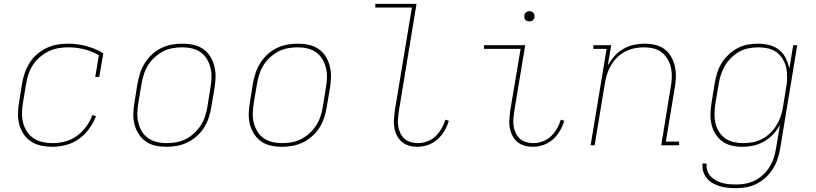

<svg xmlns="http://www.w3.org/2000/svg" viewBox="-20 -755 4240 998"><path d="M252 8Q222 8 193.5 2Q165 -4 142 -19Q119 -34 103.5 -57Q88 -80 80.5 -107Q73 -134 73.5 -164Q74 -194 79 -223L95 -323Q100 -351 109.5 -378Q119 -405 135 -430Q151 -455 174 -474.5Q197 -494 224 -506.5Q251 -519 279 -523.5Q307 -528 334 -528Q384 -528 431 -515Q478 -502 517 -478L496 -355H475L494 -468Q460 -488 419 -498.5Q378 -509 335 -509Q309 -509 283 -504.5Q257 -500 233 -488.5Q209 -477 188 -459Q167 -441 152 -418.5Q137 -396 128.5 -371Q120 -346 116 -320L99 -220Q95 -194 94.5 -167Q94 -140 100.5 -115.5Q107 -91 121 -70Q135 -49 155.5 -35.5Q176 -22 202 -16.5Q228 -11 254 -11Q286 -11 318.5 -19.5Q351 -28 379.5 -48.5Q408 -69 428.5 -97.5Q449 -126 460 -157L479 -151Q466 -117 443.5 -86Q421 -55 390.5 -33Q360 -11 323.5 -1.5Q287 8 252 8Z M846 8Q816 8 788 2Q760 -4 738 -19.5Q716 -35 701 -58Q686 -81 679 -108.5Q672 -136 673 -165Q674 -194 679 -223L695 -323Q700 -350 709 -377Q718 -404 733.5 -428.5Q749 -453 771 -473Q793 -493 819 -505.5Q845 -518 872.5 -523Q900 -528 927 -528Q957 -528 985 -522Q1013 -516 1035.5 -500.5Q1058 -485 1072.5 -462Q1087 -439 1094 -411.5Q1101 -384 1100.5 -355Q1100 -326 1095 -297L1078 -197Q1074 -170 1065 -143Q1056 -116 1040.5 -91.5Q1025 -67 1002.5 -47Q980 -27 954 -14.5Q928 -2 900.5 3Q873 8 846 8ZM847 -11Q871 -11 896.5 -15.5Q922 -20 945.5 -32Q969 -44 989 -62.5Q1009 -81 1023.5 -103.5Q1038 -126 1046 -150.5Q1054 -175 1058 -200L1074 -300Q1079 -326 1079.5 -352Q1080 -378 1074 -402.5Q1068 -427 1055.5 -448Q1043 -469 1023.5 -483Q1004 -497 979 -503Q954 -509 927 -509Q903 -509 877 -504.5Q851 -500 828 -488Q805 -476 784.5 -457.5Q764 -439 750 -416.5Q736 -394 728 -369.5Q720 -345 716 -320L699 -220Q695 -194 694 -168Q693 -142 699 -117.5Q705 -93 717.5 -72Q730 -51 750 -37Q770 -23 795 -17Q820 -11 847 -11Z M1446 8Q1416 8 1388 2Q1360 -4 1338 -19.5Q1316 -35 1301 -58Q1286 -81 1279 -108.5Q1272 -136 1273 -165Q1274 -194 1279 -223L1295 -323Q1300 -350 1309 -377Q1318 -404 1333.5 -428.5Q1349 -453 1371 -473Q1393 -493 1419 -505.5Q1445 -518 1472.5 -523Q1500 -528 1527 -528Q1557 -528 1585 -522Q1613 -516 1635.5 -500.5Q1658 -485 1672.5 -462Q1687 -439 1694 -411.5Q1701 -384 1700.5 -355Q1700 -326 1695 -297L1678 -197Q1674 -170 1665 -143Q1656 -116 1640.5 -91.5Q1625 -67 1602.5 -47Q1580 -27 1554 -14.5Q1528 -2 1500.5 3Q1473 8 1446 8ZM1447 -11Q1471 -11 1496.5 -15.5Q1522 -20 1545.5 -32Q1569 -44 1589 -62.5Q1609 -81 1623.5 -103.5Q1638 -126 1646 -150.5Q1654 -175 1658 -200L1674 -300Q1679 -326 1679.5 -352Q1680 -378 1674 -402.5Q1668 -427 1655.5 -448Q1643 -469 1623.5 -483Q1604 -497 1579 -503Q1554 -509 1527 -509Q1503 -509 1477 -504.5Q1451 -500 1428 -488Q1405 -476 1384.5 -457.5Q1364 -439 1350 -416.5Q1336 -394 1328 -369.5Q1320 -345 1316 -320L1299 -220Q1295 -194 1294 -168Q1293 -142 1299 -117.5Q1305 -93 1317.5 -72Q1330 -51 1350 -37Q1370 -23 1395 -17Q1420 -11 1447 -11Z M2150 8Q2127 8 2106 2Q2085 -4 2069.5 -17Q2054 -30 2044 -49Q2034 -68 2030 -89.5Q2026 -111 2027.5 -133.5Q2029 -156 2032 -179L2121 -716H1931V-735H2145L2053 -176Q2050 -156 2048.5 -136.5Q2047 -117 2050 -98.5Q2053 -80 2061 -63Q2069 -46 2082.5 -34Q2096 -22 2114.5 -16.5Q2133 -11 2153 -11Q2176 -11 2200.5 -20Q2225 -29 2243.5 -46.5Q2262 -64 2275 -86.5Q2288 -109 2295 -133L2313 -127Q2305 -100 2290.5 -75Q2276 -50 2254 -30.5Q2232 -11 2204.5 -1.5Q2177 8 2150 8Z M2750 8Q2727 8 2706 2Q2685 -4 2669.5 -17Q2654 -30 2644 -49Q2634 -68 2630 -89.5Q2626 -111 2627.5 -133.5Q2629 -156 2632 -179L2686 -501H2496V-520H2710L2653 -176Q2650 -156 2648.5 -136.5Q2647 -117 2650 -98.5Q2653 -80 2661 -63Q2669 -46 2682.5 -34Q2696 -22 2714.5 -16.5Q2733 -11 2753 -11Q2776 -11 2800.5 -20Q2825 -29 2843.5 -46.5Q2862 -64 2875 -86.5Q2888 -109 2895 -133L2913 -127Q2905 -100 2890.5 -75Q2876 -50 2854 -30.5Q2832 -11 2804.5 -1.5Q2777 8 2750 8ZM2731 -644Q2725 -644 2719.5 -646Q2714 -648 2710 -652.5Q2706 -657 2705.5 -663.5Q2705 -670 2706 -676Q2706 -681 2708.5 -685Q2711 -689 2715 -691.5Q2719 -694 2723 -695.5Q2727 -697 2732 -697Q2738 -697 2743.5 -694.5Q2749 -692 2753 -687.5Q2757 -683 2758 -676.5Q2759 -670 2758 -664Q2757 -659 2754.5 -655Q2752 -651 2748.5 -648.5Q2745 -646 2740.5 -645Q2736 -644 2731 -644Z M3050 0 3133 -501H3064V-520H3157L3139 -415Q3154 -441 3174 -463.5Q3194 -486 3220 -501Q3246 -516 3274.5 -522Q3303 -528 3331 -528Q3359 -528 3386.5 -521.5Q3414 -515 3435 -499Q3456 -483 3469 -459.5Q3482 -436 3488 -409Q3494 -382 3493 -353.5Q3492 -325 3487 -297L3441 -19H3510V0H3417L3466 -300Q3471 -325 3472 -351Q3473 -377 3468 -401Q3463 -425 3451 -446Q3439 -467 3420.5 -482Q3402 -497 3377.5 -503Q3353 -509 3327 -509Q3303 -509 3278 -504Q3253 -499 3230 -487Q3207 -475 3188 -456.5Q3169 -438 3156 -415.5Q3143 -393 3135.5 -369Q3128 -345 3124 -321L3071 0Z M3807 223Q3785 223 3763.5 221Q3742 219 3722 213Q3702 207 3684.5 197Q3667 187 3654.5 172Q3642 157 3635.5 137Q3629 117 3632 95H3653Q3651 114 3656.5 131.5Q3662 149 3674 161.5Q3686 174 3701.5 182.5Q3717 191 3734 196Q3751 201 3770 202.5Q3789 204 3808 204Q3833 204 3858 199Q3883 194 3906 182Q3929 170 3948.5 151.5Q3968 133 3981.5 110.5Q3995 88 4002.5 64Q4010 40 4014 15L4034 -106Q4020 -79 3998.5 -56.5Q3977 -34 3950.5 -19Q3924 -4 3895.5 2Q3867 8 3838 8Q3809 8 3782 1.5Q3755 -5 3733.5 -21Q3712 -37 3698 -60Q3684 -83 3678 -110Q3672 -137 3673 -165.5Q3674 -194 3679 -223L3695 -323Q3700 -350 3708 -376.5Q3716 -403 3731 -427Q3746 -451 3767 -471Q3788 -491 3813.5 -504.5Q3839 -518 3866 -523Q3893 -528 3920 -528Q3950 -528 3979 -520.5Q4008 -513 4030 -495.5Q4052 -478 4064.5 -452.5Q4077 -427 4083 -398L4103 -520H4124L4035 18Q4030 45 4021.5 71.5Q4013 98 3997.5 122.5Q3982 147 3960.5 167Q3939 187 3913.5 200Q3888 213 3860.5 218Q3833 223 3807 223ZM3843 -11Q3867 -11 3892 -15.5Q3917 -20 3940 -32Q3963 -44 3982.5 -62.5Q4002 -81 4016 -103.5Q4030 -126 4038 -150Q4046 -174 4050 -199L4066 -299Q4071 -325 4071.5 -351Q4072 -377 4067 -401Q4062 -425 4049.5 -446.5Q4037 -468 4018 -482.5Q3999 -497 3974 -503Q3949 -509 3923 -509Q3899 -509 3873.5 -504.5Q3848 -500 3825 -487.5Q3802 -475 3782.5 -456.5Q3763 -438 3749.5 -415.5Q3736 -393 3728 -369Q3720 -345 3716 -320L3699 -220Q3695 -194 3694 -168.5Q3693 -143 3698 -118.5Q3703 -94 3715.5 -73Q3728 -52 3747.5 -37.5Q3767 -23 3792 -17Q3817 -11 3843 -11Z"/></svg>

Font: Iosevka HT Thin Extended
Style: Italic
Weight: 100
Width: 7
Italic angle: -9°
Monospace: yes
Designer: Belleve Invis
Foundry: Belleve Invis
Version: Version 32.3.0; ttfautohint (v1.8.4)